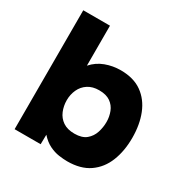

<svg xmlns="http://www.w3.org/2000/svg" viewBox="-164 -845 958 990"><g transform="rotate(30 315.0 -350.0)"><path d="M368 8Q346 8 318 4Q290 0 261.5 -14Q233 -28 207 -57L206 0H51V-708H210V-470Q241 -505 284 -521Q327 -537 374 -537Q451 -537 500.5 -501.5Q550 -466 574.5 -404.5Q599 -343 599 -264Q599 -186 574.5 -124.5Q550 -63 499 -27.5Q448 8 368 8ZM329 -134Q374 -134 398.5 -154.5Q423 -175 433 -206Q443 -237 443 -269Q443 -300 432 -328.5Q421 -357 396 -374.5Q371 -392 329 -392Q290 -392 263 -374.5Q236 -357 222.5 -327.5Q209 -298 209 -264Q209 -230 221.5 -200Q234 -170 260.5 -152Q287 -134 329 -134Z"/></g></svg>

Font: Onest ExtraBold
Style: Regular
Weight: 800
Designer: Dmitri Voloshin, Andrey Kudryavtsev
Foundry: Dmitri Voloshin, Andrey Kudryavtsev
Version: Version 1.000;gftools[0.9.33]